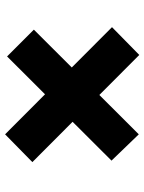

<svg xmlns="http://www.w3.org/2000/svg" viewBox="76 -658 581 774"><g transform="rotate(-90 367.0 -271.5)"><path d="M532 -1 100 -432 212 -542 644 -111ZM212 -3 106 -113 526 -534 634 -426Z"/></g></svg>

Font: Lexend Peta
Style: Bold
Weight: 700
Designer: Bonnie Shaver-Troup, Thomas Jockin
Foundry: Lexend
Version: Version 1.007